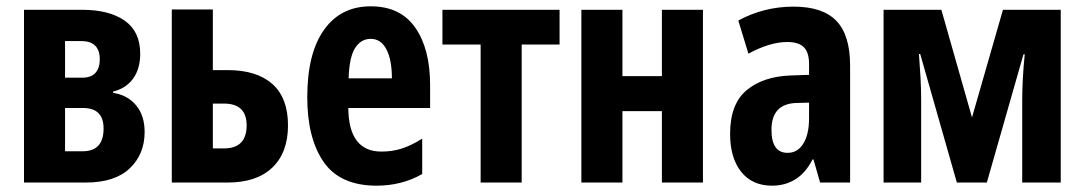

<svg xmlns="http://www.w3.org/2000/svg" viewBox="-20 -578 3435 608"><path d="M56 0V-547H240Q326 -547 375 -512.5Q424 -478 424 -408Q424 -360 401.5 -329Q379 -298 338 -288V-284Q384 -277 411 -244.5Q438 -212 438 -160Q438 -90 391 -45Q344 0 252 0ZM186 -332H240Q269 -332 282.5 -347.5Q296 -363 296 -390Q296 -448 237 -448H186ZM186 -99H242Q308 -99 308 -171Q308 -236 243 -236H186Z M524 0V-548H654V-356H701Q793 -356 842.5 -312Q892 -268 892 -181Q892 -95 842.5 -47.5Q793 0 701 0ZM654 -108H689Q761 -108 761 -181Q761 -250 689 -250H654Z M1173 10Q1057 10 1005 -65Q953 -140 953 -270Q953 -409 1006 -483.5Q1059 -558 1154 -558Q1248 -558 1295 -490.5Q1342 -423 1342 -309V-236H1083Q1084 -98 1188 -98Q1222 -98 1252 -107.5Q1282 -117 1317 -139V-27Q1284 -8 1247.5 1Q1211 10 1173 10ZM1084 -330H1221Q1221 -389 1203.5 -422Q1186 -455 1154 -455Q1123 -455 1104.5 -426Q1086 -397 1084 -330Z M1502 0V-437H1381V-547H1752V-437H1632V0Z M1821 0V-547H1951V-337H2076V-547H2206V0H2076V-226H1951V0Z M2425 10Q2362 10 2327 -34Q2292 -78 2292 -154Q2292 -249 2344.5 -292.5Q2397 -336 2484 -339L2542 -341V-376Q2542 -412 2525.5 -428.5Q2509 -445 2473 -445Q2418 -445 2350 -408L2318 -513Q2399 -557 2493 -557Q2585 -557 2628.5 -512Q2672 -467 2672 -370V0H2577L2556 -73H2553Q2531 -30 2498.5 -10Q2466 10 2425 10ZM2474 -94Q2506 -94 2524 -123.5Q2542 -153 2542 -203V-253L2505 -252Q2423 -251 2423 -167Q2423 -94 2474 -94Z M2778 0V-547H2961L3058 -206L3156 -547H3339V0H3217V-261Q3217 -292 3219 -329.5Q3221 -367 3225 -406H3221L3105 0H3010L2894 -407H2890Q2893 -369 2895 -332Q2897 -295 2897 -262V0Z"/></svg>

Font: Noto Sans ExtraCondensed
Style: Bold
Weight: 700
Width: 2
Designer: Monotype Design Team
Foundry: Monotype Imaging Inc.
Version: Version 2.013; ttfautohint (v1.8.4.7-5d5b)